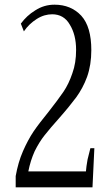

<svg xmlns="http://www.w3.org/2000/svg" viewBox="-20 -800 445 820"><path d="M47 -48C47 -48 47 0 47 0C47 0 375 0 375 0C375 0 383 -167 383 -167C383 -167 366 -167 366 -167C363 -156 359 -140 354 -119C350 -97 348 -81 347 -68C347 -68 101 -68 101 -68C107 -99 116 -127 128 -154C141 -180 155 -203 171 -223C187 -243 207 -267 234 -297C264 -331 288 -361 306 -385C324 -410 340 -439 352 -472C364 -506 370 -544 370 -586C370 -652 356 -701 327 -733C298 -764 260 -780 213 -780C183 -780 156 -772 131 -756C106 -741 85 -721 69 -699C69 -699 82 -666 82 -666C97 -688 115 -705 137 -719C159 -733 181 -739 203 -739C235 -739 261 -725 278 -695C296 -666 305 -630 305 -587C305 -550 300 -517 289 -487C279 -457 266 -430 251 -408C235 -385 214 -356 187 -322C161 -290 140 -263 123 -238C107 -214 92 -186 78 -154C64 -122 54 -87 47 -48Z"/></svg>

Font: BUSH 25 TRIRONG
Style: Regular
Weight: 400
Designer: Katatrad Team
Foundry: CadsonDemak